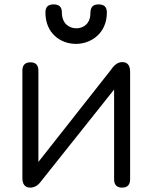

<svg xmlns="http://www.w3.org/2000/svg" viewBox="-20 -855 694 875"><path d="M573 -528C573 -557 561 -572 537 -572C518 -572 501 -560 485 -536L155 -117V-533C155 -558 143 -571 119 -571C94 -571 82 -558 82 -533V-44C82 -15 94 0 118 0C137 0 154 -10 168 -30L500 -447V-38C500 -13 512 0 536 0C561 0 573 -13 573 -38ZM187 -798C187 -703 256 -655 326 -655C396 -655 467 -704 467 -798C467 -823 455 -835 429 -835C404 -835 392 -823 392 -795C392 -747 360 -726 328 -726C296 -726 262 -747 262 -798C262 -823 250 -835 224 -835C199 -835 187 -823 187 -798Z"/></svg>

Font: Numismatica Pro
Style: Regular
Weight: 400
Designer: Chris Hopkins
Foundry: Edward C. D. Hopkins
Version: Version 2.19D